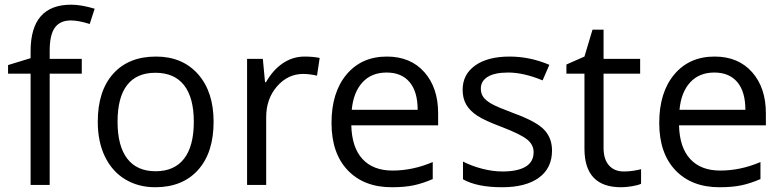

<svg xmlns="http://www.w3.org/2000/svg" viewBox="-20 -785 3323 815"><path d="M327.1 -472.2H190.9V0H109.9V-472.2H14.2V-508.8L109.9 -538.1V-567.9Q109.9 -765.1 282.2 -765.1Q324.7 -765.1 381.8 -748L360.8 -683.1Q314 -698.2 280.8 -698.2Q234.9 -698.2 212.9 -667.7Q190.9 -637.2 190.9 -569.8V-535.2H327.1Z M886.7 -268.1Q886.7 -137.2 820.8 -63.7Q754.9 9.8 638.7 9.8Q566.9 9.8 511.2 -23.9Q455.6 -57.6 425.3 -120.6Q395 -183.6 395 -268.1Q395 -398.9 460.4 -471.9Q525.9 -544.9 642.1 -544.9Q754.4 -544.9 820.6 -470.2Q886.7 -395.5 886.7 -268.1ZM479 -268.1Q479 -165.5 520 -111.8Q561 -58.1 640.6 -58.1Q720.2 -58.1 761.5 -111.6Q802.7 -165 802.7 -268.1Q802.7 -370.1 761.5 -423.1Q720.2 -476.1 639.6 -476.1Q560.1 -476.1 519.5 -423.8Q479 -371.6 479 -268.1Z M1272.9 -544.9Q1308.6 -544.9 1336.9 -539.1L1325.7 -463.9Q1292.5 -471.2 1267.1 -471.2Q1202.1 -471.2 1156 -418.5Q1109.9 -365.7 1109.9 -287.1V0H1028.8V-535.2H1095.7L1105 -436H1108.9Q1138.7 -488.3 1180.7 -516.6Q1222.7 -544.9 1272.9 -544.9Z M1643.1 9.8Q1524.4 9.8 1455.8 -62.5Q1387.2 -134.8 1387.2 -263.2Q1387.2 -392.6 1450.9 -468.8Q1514.6 -544.9 1622.1 -544.9Q1722.7 -544.9 1781.2 -478.8Q1839.8 -412.6 1839.8 -304.2V-252.9H1471.2Q1473.6 -158.7 1518.8 -109.9Q1564 -61 1646 -61Q1732.4 -61 1816.9 -97.2V-24.9Q1773.9 -6.3 1735.6 1.7Q1697.3 9.8 1643.1 9.8ZM1621.1 -477.1Q1556.6 -477.1 1518.3 -435.1Q1480 -393.1 1473.1 -318.8H1752.9Q1752.9 -395.5 1718.8 -436.3Q1684.6 -477.1 1621.1 -477.1Z M2323.2 -146Q2323.2 -71.3 2267.6 -30.8Q2211.9 9.8 2111.3 9.8Q2004.9 9.8 1945.3 -23.9V-99.1Q1983.9 -79.6 2028.1 -68.4Q2072.3 -57.1 2113.3 -57.1Q2176.8 -57.1 2210.9 -77.4Q2245.1 -97.7 2245.1 -139.2Q2245.1 -170.4 2218 -192.6Q2190.9 -214.8 2112.3 -245.1Q2037.6 -272.9 2006.1 -293.7Q1974.6 -314.5 1959.2 -340.8Q1943.8 -367.2 1943.8 -403.8Q1943.8 -469.2 1997.1 -507.1Q2050.3 -544.9 2143.1 -544.9Q2229.5 -544.9 2312 -509.8L2283.2 -443.8Q2202.6 -477.1 2137.2 -477.1Q2079.6 -477.1 2050.3 -459Q2021 -440.9 2021 -409.2Q2021 -387.7 2032 -372.6Q2043 -357.4 2067.4 -343.8Q2091.8 -330.1 2161.1 -304.2Q2256.3 -269.5 2289.8 -234.4Q2323.2 -199.2 2323.2 -146Z M2627.9 -57.1Q2649.4 -57.1 2669.4 -60.3Q2689.5 -63.5 2701.2 -66.9V-4.9Q2688 1.5 2662.4 5.6Q2636.7 9.8 2616.2 9.8Q2460.9 9.8 2460.9 -153.8V-472.2H2384.3V-511.2L2460.9 -544.9L2495.1 -659.2H2542V-535.2H2697.3V-472.2H2542V-157.2Q2542 -108.9 2564.9 -83Q2587.9 -57.1 2627.9 -57.1Z M3034.2 9.8Q2915.5 9.8 2846.9 -62.5Q2778.3 -134.8 2778.3 -263.2Q2778.3 -392.6 2842 -468.8Q2905.8 -544.9 3013.2 -544.9Q3113.8 -544.9 3172.4 -478.8Q3231 -412.6 3231 -304.2V-252.9H2862.3Q2864.7 -158.7 2909.9 -109.9Q2955.1 -61 3037.1 -61Q3123.5 -61 3208 -97.2V-24.9Q3165 -6.3 3126.7 1.7Q3088.4 9.8 3034.2 9.8ZM3012.2 -477.1Q2947.8 -477.1 2909.4 -435.1Q2871.1 -393.1 2864.3 -318.8H3144Q3144 -395.5 3109.9 -436.3Q3075.7 -477.1 3012.2 -477.1Z"/></svg>

Font: f01525491
Style: Regular
Weight: 400
Foundry: Ascender Corporation
Version: Version 1.10